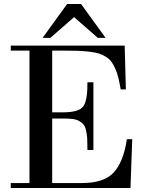

<svg xmlns="http://www.w3.org/2000/svg" viewBox="-20 -944 744 964"><path d="M128 -25V-690H34V-715H606L612 -495H586Q580 -530 574 -554.5Q568 -579 558.5 -600Q549 -621 539 -634.5Q529 -648 511.5 -659Q494 -670 476 -675.5Q458 -681 428 -684.5Q398 -688 367 -689Q336 -690 290 -690H242V-380H296Q378 -380 399 -411Q420 -442 419 -531H449V-191H419Q419 -227 418 -246.5Q417 -266 412.5 -287Q408 -308 400.5 -317.5Q393 -327 379 -335.5Q365 -344 345.5 -346.5Q326 -349 296 -349H242V-25H393Q502 -25 551 -78Q600 -131 617 -245H644L635 0H34V-25ZM194 -754 317 -924H387L510 -754H471L352 -858L233 -754Z"/></svg>

Font: Justus
Style: Roman
Weight: 500
Version: Version 001.001